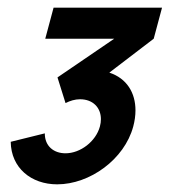

<svg xmlns="http://www.w3.org/2000/svg" viewBox="-20 -740 449 501"><path d="M265.3 -550.5 381.1 -639 402.8 -720H119.8L98.1 -639H278.1L130 -538L151 -471C162.7 -477 175.7 -481 188.7 -481C222.8 -481 243.3 -458.9 243.3 -429.1C243.3 -423 242.5 -416.6 240.7 -410C230.2 -371 189.9 -340 150.9 -340C120.9 -340 96.8 -358 96.9 -392L8 -370C8.8 -302 61.2 -259 129.2 -259C214.2 -259 304.7 -324 327.7 -410C331.6 -424.5 333.5 -438.6 333.5 -452.1C333.5 -497.7 311.1 -535.4 265.3 -550.5Z"/></svg>

Font: Manrope
Style: ExtraBoldItalic
Weight: 800
Italic angle: -15°
Designer: Mikhail Sharanda
Foundry: Mikhail Sharanda
Version: Version 4.502;hotconv 1.0.109;makeotfexe 2.5.65596